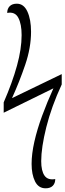

<svg xmlns="http://www.w3.org/2000/svg" viewBox="-25 -780 354 1039"><path d="M222 239Q183 239 164.5 201.5Q146 164 146 107Q146 53 161 -13.5Q176 -80 203 -153.5Q230 -227 264 -302L-5 -170V-226Q42 -334 67 -425Q92 -516 92 -590Q92 -650 74 -684Q56 -718 14 -710Q14 -733 27.5 -746.5Q41 -760 66 -760Q104 -760 123.5 -717Q143 -674 143 -608Q143 -522 111.5 -429.5Q80 -337 40 -249L309 -379V-323Q253 -202 225.5 -91.5Q198 19 198 92Q198 145 216 170.5Q234 196 274 189Q274 212 260.5 225.5Q247 239 222 239Z"/></svg>

Font: Noto Serif ExtraCondensed Light
Style: Regular
Weight: 300
Width: 2
Designer: Monotype Design Team
Foundry: Monotype Imaging Inc.
Version: Version 2.014; ttfautohint (v1.8.4.7-5d5b)